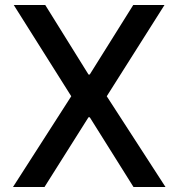

<svg xmlns="http://www.w3.org/2000/svg" viewBox="-20 -748 714 768"><path d="M161 -728H35L265 -363L32 0H158L334 -279H339L514 0H642L407 -363L638 -728H513L339 -450H334Z"/></svg>

Font: Wafeq Medium
Style: Regular
Weight: 500
Designer: Rasmus Andersson & Azza Alameddine
Foundry: Google & TypeTogether
Version: Version 3.000;January 28, 2025;FontCreator 15.0.0.3014 64-bi